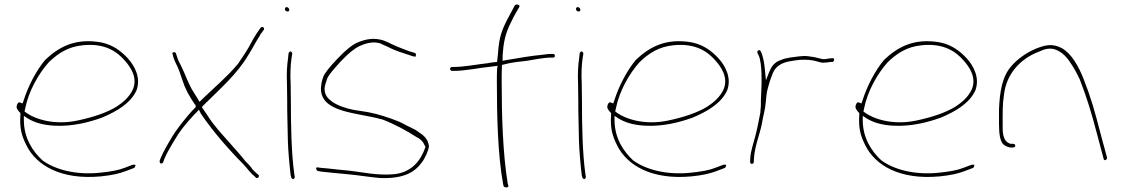

<svg xmlns="http://www.w3.org/2000/svg" viewBox="-20 -740 4886 837"><path d="M54 -282C48 -270 59 -257 69 -247V-239C65 -181 74 -149 95 -107C138 -19 246 45 419 29C469 24 502 16 528 6L565 -8C567 -9 569 -12 570 -18C572 -20 572 -21 567 -22H559L522 -8C497 2 464 8 415 13C311 24 219 -1 165 -41C122 -81 84 -138 84 -217V-235L99 -225C128 -207 163 -195 218 -192C296 -188 368 -207 424 -227C491 -255 550 -291 575 -346C595 -400 568 -452 537 -486C509 -516 474 -544 422 -555C306 -576 234 -533 177 -479C139 -434 102 -364 82 -299L78 -289L68 -293C61 -296 58 -292 54 -283ZM87 -254 90 -268C105 -343 148 -419 193 -469C233 -507 276 -537 344 -543C439 -552 491 -514 524 -476C547 -450 581 -404 560 -352C546 -319 516 -293 488 -275C446 -249 386 -229 320 -215C219 -193 131 -219 87 -254ZM90 -268Z M676 -39C676 -32 677 -25 686 -28C688 -29 690 -30 691 -32L695 -43V-44C707 -74 728 -108 747 -139C760 -162 785 -196 829 -243C835 -248 842 -255 847 -262L856 -244C908 -167 980 -85 1041 -24C1059 -5 1072 15 1087 26L1096 35C1096 35 1097 36 1101 36C1105 36 1109 32 1109 26C1109 25 1109 24 1106 22L1098 15C1093 11 1085 3 1078 -5V-6C1072 -15 1062 -25 1051 -36C1029 -64 1006 -89 977 -122C947 -156 912 -193 887 -233L860 -273L865 -279C944 -357 1013 -417 1062 -499C1082 -531 1093 -554 1114 -587V-588L1130 -610C1132 -613 1131 -614 1131 -616C1130 -621 1126 -623 1121 -622C1119 -622 1117 -620 1116 -619L1100 -596C1079 -565 1071 -542 1049 -509C1039 -494 1028 -477 1017 -461C969 -404 921 -365 863 -309L850 -296L841 -311C832 -326 823 -339 815 -353C799 -383 787 -416 775 -441C767 -460 757 -473 751 -495L747 -507V-508C747 -512 728 -517 732 -504L733 -503L736 -490C738 -483 742 -475 746 -465C758 -443 766 -419 775 -391C787 -353 804 -322 830 -284C830 -284 833 -286 833 -277V-273C791 -231 746 -170 733 -148C713 -115 692 -79 680 -50ZM887 -233V-234Z M1222 -700C1222 -695 1227 -690 1233 -690C1239 -690 1241 -692 1241 -698C1241 -703 1235 -709 1230 -709C1225 -709 1222 -706 1222 -700ZM1231 -376C1231 -352 1232 -328 1232 -301C1232 -274 1232 -246 1233 -216L1235 -124C1236 -84 1243 -8 1247 23L1250 34C1250 36 1250 36 1254 39C1261 44 1265 36 1265 30L1263 20V19C1250 -73 1248 -196 1248 -301C1248 -328 1247 -352 1247 -376C1245 -414 1246 -455 1251 -487L1254 -506C1254 -507 1254 -509 1252 -512C1246 -520 1240 -513 1238 -508L1236 -489V-488C1231 -456 1229 -417 1231 -376Z M1360 -10C1355 -6 1361 3 1364 5L1379 8C1411 11 1451 16 1490 19C1538 23 1589 32 1636 36C1743 40 1791 10 1824 -39C1834 -55 1848 -83 1850 -103C1846 -133 1829 -149 1805 -164V-165H1804C1795 -172 1784 -178 1769 -185C1753 -192 1739 -201 1719 -210C1676 -227 1632 -242 1585 -251L1522 -261C1488 -267 1447 -282 1426 -298C1408 -312 1395 -326 1395 -353V-355C1396 -367 1401 -382 1407 -399C1415 -416 1435 -439 1467 -474C1499 -508 1526 -529 1547 -539C1576 -552 1607 -561 1641 -550V-549L1677 -533L1678 -532C1704 -519 1733 -510 1761 -501L1782 -494H1783C1787 -494 1790 -493 1792 -493C1795 -504 1792 -508 1789 -509L1766 -516H1765C1752 -521 1741 -525 1729 -530C1698 -541 1678 -554 1651 -564C1611 -576 1577 -571 1537 -554C1516 -545 1486 -521 1451 -484C1416 -447 1394 -420 1389 -404C1382 -386 1380 -370 1379 -354C1379 -248 1536 -250 1643 -220H1645C1703 -198 1756 -168 1795 -143C1814 -134 1825 -122 1833 -103L1835 -100C1815 -41 1777 9 1702 19C1624 27 1555 9 1493 3C1454 0 1412 -6 1382 -8L1366 -10C1365 -10 1363 -11 1360 -10Z M1942 -440C1942 -436 1946 -431 1950 -431H1958C2011 -431 2064 -444 2133 -451L2149 -453L2147 -440C2146 -423 2146 -406 2146 -386C2146 -236 2150 -65 2173 61L2175 70C2178 80 2199 79 2196 69L2193 59V58C2172 -72 2167 -236 2167 -386C2167 -408 2167 -430 2168 -450V-457L2177 -459C2208 -468 2243 -471 2277 -475C2307 -480 2352 -489 2382 -489H2391C2396 -489 2399 -492 2399 -496C2399 -502 2396 -505 2391 -505H2382C2377 -505 2363 -504 2342 -501C2299 -497 2238 -487 2187 -478L2171 -475V-488C2171 -495 2171 -500 2172 -508C2177 -580 2191 -611 2220 -668L2244 -710C2249 -720 2229 -724 2224 -716L2201 -673C2170 -615 2156 -584 2151 -508C2150 -497 2148 -482 2147 -470C2131 -469 2119 -467 2103 -464H2102C2051 -458 2000 -448 1957 -448H1950C1946 -448 1942 -444 1942 -440Z M2491 -700C2491 -695 2496 -690 2502 -690C2508 -690 2510 -692 2510 -698C2510 -703 2504 -709 2499 -709C2494 -709 2491 -706 2491 -700ZM2500 -376C2500 -352 2501 -328 2501 -301C2501 -274 2501 -246 2502 -216L2504 -124C2505 -84 2512 -8 2516 23L2519 34C2519 36 2519 36 2523 39C2530 44 2534 36 2534 30L2532 20V19C2519 -73 2517 -196 2517 -301C2517 -328 2516 -352 2516 -376C2514 -414 2515 -455 2520 -487L2523 -506C2523 -507 2523 -509 2521 -512C2515 -520 2509 -513 2507 -508L2505 -489V-488C2500 -456 2498 -417 2500 -376Z M2629 -282C2623 -270 2634 -257 2644 -247V-239C2640 -181 2649 -149 2670 -107C2713 -19 2821 45 2994 29C3044 24 3077 16 3103 6L3140 -8C3142 -9 3144 -12 3145 -18C3147 -20 3147 -21 3142 -22H3134L3097 -8C3072 2 3039 8 2990 13C2886 24 2794 -1 2740 -41C2697 -81 2659 -138 2659 -217V-235L2674 -225C2703 -207 2738 -195 2793 -192C2871 -188 2943 -207 2999 -227C3066 -255 3125 -291 3150 -346C3170 -400 3143 -452 3112 -486C3084 -516 3049 -544 2997 -555C2881 -576 2809 -533 2752 -479C2714 -434 2677 -364 2657 -299L2653 -289L2643 -293C2636 -296 2633 -292 2629 -283ZM2662 -254 2665 -268C2680 -343 2723 -419 2768 -469C2808 -507 2851 -537 2919 -543C3014 -552 3066 -514 3099 -476C3122 -450 3156 -404 3135 -352C3121 -319 3091 -293 3063 -275C3021 -249 2961 -229 2895 -215C2794 -193 2706 -219 2662 -254ZM2665 -268Z M3250 -35C3250 -28 3253 -26 3256 -26C3263 -26 3265 -27 3266 -34L3267 -53C3271 -104 3291 -151 3301 -199C3306 -232 3316 -263 3318 -292C3320 -314 3322 -339 3328 -358L3336 -386L3347 -416C3358 -449 3386 -468 3430 -474L3449 -477C3475 -481 3502 -480 3521 -477C3542 -474 3557 -465 3573 -467H3574C3582 -467 3596 -469 3601 -470H3610C3617 -472 3620 -489 3609 -486H3602C3593 -484 3583 -484 3575 -482H3573C3567 -482 3563 -483 3559 -484L3542 -488C3535 -490 3530 -491 3523 -492L3502 -495C3478 -498 3449 -492 3423 -489L3399 -484L3373 -474C3353 -463 3344 -451 3334 -428L3319 -390L3315 -431C3312 -466 3307 -495 3296 -517C3292 -527 3278 -518 3282 -511V-510C3284 -503 3289 -498 3292 -485C3299 -457 3300 -423 3300 -389C3300 -375 3300 -364 3299 -351C3299 -332 3297 -317 3297 -302V-284C3297 -275 3296 -266 3295 -258V-251C3288 -217 3282 -181 3273 -148C3265 -116 3253 -83 3251 -54ZM3301 -189Z M3711 -282C3705 -270 3716 -257 3726 -247V-239C3722 -181 3731 -149 3752 -107C3795 -19 3903 45 4076 29C4126 24 4159 16 4185 6L4222 -8C4224 -9 4226 -12 4227 -18C4229 -20 4229 -21 4224 -22H4216L4179 -8C4154 2 4121 8 4072 13C3968 24 3876 -1 3822 -41C3779 -81 3741 -138 3741 -217V-235L3756 -225C3785 -207 3820 -195 3875 -192C3953 -188 4025 -207 4081 -227C4148 -255 4207 -291 4232 -346C4252 -400 4225 -452 4194 -486C4166 -516 4131 -544 4079 -555C3963 -576 3891 -533 3834 -479C3796 -434 3759 -364 3739 -299L3735 -289L3725 -293C3718 -296 3715 -292 3711 -283ZM3744 -254 3747 -268C3762 -343 3805 -419 3850 -469C3890 -507 3933 -537 4001 -543C4096 -552 4148 -514 4181 -476C4204 -450 4238 -404 4217 -352C4203 -319 4173 -293 4145 -275C4103 -249 4043 -229 3977 -215C3876 -193 3788 -219 3744 -254ZM3747 -268Z M4335 -200C4335 -159 4339 -122 4356 -109C4366 -101 4380 -97 4386 -97H4396C4402 -97 4406 -100 4406 -105C4406 -110 4402 -113 4396 -113H4386C4348 -123 4351 -170 4351 -200C4351 -247 4350 -286 4357 -329C4367 -414 4424 -482 4507 -514C4533 -526 4562 -537 4596 -517C4613 -508 4628 -493 4642 -473C4658 -450 4673 -424 4687 -394C4720 -308 4736 -256 4765 -146L4791 -48C4793 -35 4808 -45 4806 -53L4780 -149C4751 -261 4737 -311 4703 -398C4682 -450 4652 -506 4609 -530C4569 -551 4540 -545 4496 -528C4454 -510 4417 -484 4390 -453C4349 -408 4338 -340 4335 -263Z"/></svg>

Font: Stray Cat
Style: ExLtExt
Weight: 200
Version: Version 1.0